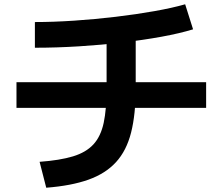

<svg xmlns="http://www.w3.org/2000/svg" viewBox="-20 -810 1040 897"><path d="M165 -54Q260 -61 321 -79.5Q382 -98 416.5 -135.5Q451 -173 464.5 -236.5Q478 -300 478 -397V-680H614V-397Q614 -276 592.5 -191Q571 -106 522 -52.5Q473 1 393 29.5Q313 58 196 67ZM57 -306V-426H943V-306ZM143 -707Q229 -707 326.5 -713.5Q424 -720 520.5 -731.5Q617 -743 701.5 -758Q786 -773 845 -790L882 -673Q820 -654 735 -638.5Q650 -623 551.5 -611.5Q453 -600 348.5 -593.5Q244 -587 143 -587Z"/></svg>

Font: M PLUS 1 Code
Style: Bold
Weight: 700
Designer: Coji Morishita
Foundry: UNDERFOREST DESIGN
Version: Version 1.002